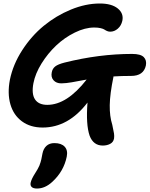

<svg xmlns="http://www.w3.org/2000/svg" viewBox="-20 -694 863 1108"><path d="M334 -212.9Q304.7 -212.9 288.8 -231Q272.9 -249 278.8 -276.9Q282.7 -297.9 298.6 -310.5Q314.5 -323.2 353 -333Q552.2 -382.8 742.2 -382.8Q791.5 -382.8 809.6 -364.5Q827.6 -346.2 821.8 -315.9Q808.6 -255.9 736.8 -255.9Q680.7 -255.9 634.8 -252.9V-251Q614.3 -151.9 613.3 -87.4Q612.3 -22.9 627.9 25.9Q635.7 61 637.9 76.2Q640.1 91.3 638.2 105Q634.3 126.5 615.7 136.2Q597.2 146 573.2 146Q518.6 146 497.1 88.9Q475.1 24.9 484.9 -102.1Q374.5 42 226.1 42Q155.3 42 106.7 6.3Q58.1 -29.3 40 -92Q22 -154.8 37.1 -233.9Q55.2 -322.3 108.2 -404.3Q161.1 -486.3 232.4 -544.9Q303.7 -603.5 389.2 -638.7Q474.6 -673.8 556.2 -673.8Q624 -673.8 659.4 -645.3Q694.8 -616.7 686 -574.2Q679.7 -545.9 659.9 -528.6Q640.1 -511.2 616.2 -511.2Q606.4 -511.2 597.9 -514.9Q589.4 -518.6 582.8 -523.2Q576.2 -527.8 560.8 -531.5Q545.4 -535.2 523.9 -535.2Q470.7 -535.2 411.6 -506.1Q352.5 -477.1 304.2 -431.4Q255.9 -385.7 219.7 -327.6Q183.6 -269.5 172.9 -213.9Q161.1 -151.9 182.1 -120.4Q203.1 -88.9 252.9 -88.9Q366.2 -88.9 480 -234.9Q463.4 -231.9 435.8 -226.8Q408.2 -221.7 394.5 -219.2Q380.9 -216.8 363.5 -214.8Q346.2 -212.9 334 -212.9ZM193.8 394Q171.9 394 162.6 384.8Q153.3 375.5 157.2 358.9Q162.1 337.9 183.1 305.2Q190.9 293.5 197.3 281.7Q203.6 270 207.3 261.7Q210.9 253.4 214.1 242.2Q217.3 231 218.5 225.6Q219.7 220.2 221.9 208.3Q224.1 196.3 225.1 191.9Q230.5 164.1 248 147.9Q265.6 131.8 293.9 131.8Q334 131.8 353.3 152.6Q372.6 173.3 365.2 210Q348.1 294.4 282.2 355Q240.2 394 193.8 394Z"/></svg>

Font: Shantell Sans Irregular Bouncy
Style: Italic
Weight: 600
Italic angle: -11.31°
Designer: Stephen Nixon, Anya Danilova, Shantell Martin
Foundry: Arrow Type
Version: Version 1.006;[9816181b4]